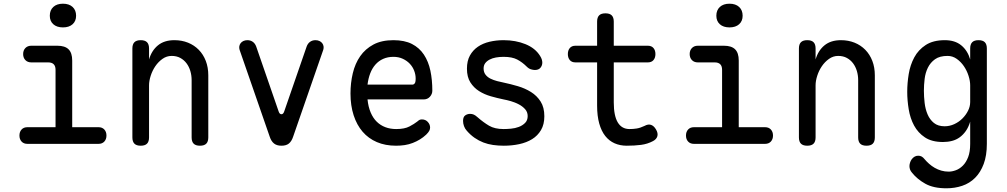

<svg xmlns="http://www.w3.org/2000/svg" viewBox="-20 -777 5440 1037"><path d="M512 -90Q532 -90 543.5 -77.5Q555 -65 555 -45Q555 -25 543.5 -12.5Q532 0 512 0H128Q108 0 96.5 -12.5Q85 -25 85 -45Q85 -65 96.5 -77.5Q108 -90 128 -90H280V-400Q280 -420 270 -430Q260 -440 240 -440H149Q129 -440 117 -452.5Q105 -465 105 -485Q105 -505 117 -517.5Q129 -530 149 -530H290Q331 -530 350.5 -510.5Q370 -491 370 -450V-90ZM320 -629Q287 -629 268 -646Q249 -663 249 -692Q249 -722 268 -739.5Q287 -757 320 -757Q353 -757 372 -739.5Q391 -722 391 -692Q391 -663 372 -646Q353 -629 320 -629Z M785 -316V-35Q785 -12 774 -1Q763 10 740 10Q717 10 706 -1Q695 -12 695 -35V-515Q695 -538 706 -549Q717 -560 740 -560Q763 -560 774 -549Q785 -538 785 -515V-456Q799 -504 833 -532Q867 -560 922 -560Q962 -560 995.5 -546.5Q1029 -533 1053.5 -508Q1078 -483 1091.5 -448Q1105 -413 1105 -370V-35Q1105 -12 1094 -1Q1083 10 1060 10Q1037 10 1026 -1Q1015 -12 1015 -35V-344Q1015 -370 1008 -393.5Q1001 -417 987.5 -435Q974 -453 954 -464Q934 -475 907 -475Q880 -475 857.5 -459Q835 -443 819 -419.5Q803 -396 794 -368Q785 -340 785 -316Z M1437 -38 1274 -508Q1271 -518 1272.5 -527Q1274 -536 1279.5 -543.5Q1285 -551 1294.5 -555.5Q1304 -560 1316 -560Q1333 -560 1345.5 -551Q1358 -542 1364 -525L1485 -175Q1490 -160 1500 -160Q1510 -160 1515 -175L1636 -525Q1642 -542 1654.5 -551Q1667 -560 1684 -560Q1696 -560 1705.5 -555.5Q1715 -551 1720.5 -543.5Q1726 -536 1727.5 -527Q1729 -518 1726 -508L1563 -38Q1555 -14 1540.5 -2Q1526 10 1500 10Q1475 10 1460 -2Q1445 -14 1437 -38Z M2259 -132Q2278 -132 2290.5 -118.5Q2303 -105 2303 -88Q2303 -79 2298.5 -70.5Q2294 -62 2282 -50Q2266 -35 2248 -24Q2230 -13 2209.5 -5Q2189 3 2166.5 6.5Q2144 10 2119 10Q2061 10 2015.5 -9.5Q1970 -29 1938.5 -65.5Q1907 -102 1890 -154.5Q1873 -207 1873 -272Q1873 -329 1885.5 -381.5Q1898 -434 1925.5 -473.5Q1953 -513 1997 -536.5Q2041 -560 2105 -560Q2165 -560 2205 -539.5Q2245 -519 2269.5 -482Q2294 -445 2304.5 -395.5Q2315 -346 2315 -287Q2315 -269 2302 -254.5Q2289 -240 2268 -240H1965Q1969 -200 1982 -169.5Q1995 -139 2015 -119.5Q2035 -100 2061.5 -90Q2088 -80 2120 -80Q2165 -80 2191.5 -94Q2218 -108 2233 -120Q2241 -127 2246 -129.5Q2251 -132 2259 -132ZM1965 -320H2209Q2214 -320 2219.5 -326Q2225 -332 2225 -353Q2225 -374 2217 -395Q2209 -416 2193.5 -432.5Q2178 -449 2155.5 -459.5Q2133 -470 2105 -470Q2074 -470 2049.5 -459Q2025 -448 2007.5 -428Q1990 -408 1979.5 -380.5Q1969 -353 1965 -320Z M2701 10Q2671 10 2643 6Q2615 2 2590.5 -7.5Q2566 -17 2543.5 -32.5Q2521 -48 2501 -71Q2491 -82 2486 -96Q2481 -110 2481 -124Q2481 -146 2493 -154Q2505 -162 2519 -162Q2530 -162 2539 -158Q2548 -154 2559 -144Q2591 -116 2621.5 -98Q2652 -80 2700 -80Q2717 -80 2739.5 -82Q2762 -84 2782 -91.5Q2802 -99 2816 -113Q2830 -127 2830 -150Q2830 -172 2816 -187.5Q2802 -203 2782 -213.5Q2762 -224 2739.5 -230.5Q2717 -237 2700 -240Q2666 -247 2631 -257Q2596 -267 2567.5 -285Q2539 -303 2520.5 -332Q2502 -361 2502 -406Q2502 -448 2518 -477Q2534 -506 2561 -524.5Q2588 -543 2624 -551.5Q2660 -560 2700 -560Q2765 -560 2818 -538.5Q2871 -517 2897 -475Q2904 -464 2906.5 -455Q2909 -446 2909 -439Q2909 -423 2899 -411Q2889 -399 2869 -399Q2860 -399 2848 -402.5Q2836 -406 2825 -417Q2801 -441 2773.5 -455.5Q2746 -470 2700 -470Q2678 -470 2658.5 -466.5Q2639 -463 2624 -455Q2609 -447 2600.5 -435.5Q2592 -424 2592 -407Q2592 -387 2602.5 -373.5Q2613 -360 2629.5 -352Q2646 -344 2665 -339Q2684 -334 2700 -331Q2738 -323 2777 -311.5Q2816 -300 2848 -280Q2880 -260 2900 -228.5Q2920 -197 2920 -149Q2920 -105 2902 -74.5Q2884 -44 2854 -25.5Q2824 -7 2784.5 1.5Q2745 10 2701 10Z M3479 -530Q3499 -530 3509.5 -517.5Q3520 -505 3520 -485Q3520 -465 3509.5 -452.5Q3499 -440 3479 -440H3295V-224Q3295 -152 3316.5 -116Q3338 -80 3380 -80Q3400 -80 3419 -83Q3438 -86 3461 -97Q3481 -108 3496.5 -102.5Q3512 -97 3523 -78Q3535 -58 3530.5 -41.5Q3526 -25 3507 -15Q3477 1 3442 5.5Q3407 10 3365 10Q3329 10 3299.5 -3Q3270 -16 3249 -42.5Q3228 -69 3216.5 -110Q3205 -151 3205 -207V-440H3088Q3068 -440 3057.5 -452.5Q3047 -465 3047 -485Q3047 -505 3057.5 -517.5Q3068 -530 3088 -530H3205V-660Q3205 -683 3216 -694Q3227 -705 3250 -705Q3273 -705 3284 -694Q3295 -683 3295 -660V-530Z M4112 -90Q4132 -90 4143.5 -77.5Q4155 -65 4155 -45Q4155 -25 4143.5 -12.5Q4132 0 4112 0H3728Q3708 0 3696.5 -12.5Q3685 -25 3685 -45Q3685 -65 3696.5 -77.5Q3708 -90 3728 -90H3880V-400Q3880 -420 3870 -430Q3860 -440 3840 -440H3749Q3729 -440 3717 -452.5Q3705 -465 3705 -485Q3705 -505 3717 -517.5Q3729 -530 3749 -530H3890Q3931 -530 3950.5 -510.5Q3970 -491 3970 -450V-90ZM3920 -629Q3887 -629 3868 -646Q3849 -663 3849 -692Q3849 -722 3868 -739.5Q3887 -757 3920 -757Q3953 -757 3972 -739.5Q3991 -722 3991 -692Q3991 -663 3972 -646Q3953 -629 3920 -629Z M4385 -316V-35Q4385 -12 4374 -1Q4363 10 4340 10Q4317 10 4306 -1Q4295 -12 4295 -35V-515Q4295 -538 4306 -549Q4317 -560 4340 -560Q4363 -560 4374 -549Q4385 -538 4385 -515V-456Q4399 -504 4433 -532Q4467 -560 4522 -560Q4562 -560 4595.5 -546.5Q4629 -533 4653.5 -508Q4678 -483 4691.5 -448Q4705 -413 4705 -370V-35Q4705 -12 4694 -1Q4683 10 4660 10Q4637 10 4626 -1Q4615 -12 4615 -35V-344Q4615 -370 4608 -393.5Q4601 -417 4587.5 -435Q4574 -453 4554 -464Q4534 -475 4507 -475Q4480 -475 4457.5 -459Q4435 -443 4419 -419.5Q4403 -396 4394 -368Q4385 -340 4385 -316Z M5220 -120Q5211 -90 5196.5 -69.5Q5182 -49 5163.5 -35.5Q5145 -22 5122 -16Q5099 -10 5073 -10Q5013 -10 4975.5 -35Q4938 -60 4917 -99Q4896 -138 4888 -186.5Q4880 -235 4880 -281Q4880 -328 4888 -377Q4896 -426 4918 -467Q4940 -508 4980 -534Q5020 -560 5083 -560Q5138 -560 5172 -532Q5206 -504 5220 -456V-515Q5220 -538 5231 -549Q5242 -560 5265 -560Q5288 -560 5299 -549Q5310 -538 5310 -515V0Q5310 63 5293 108.5Q5276 154 5246.5 183.5Q5217 213 5177 226.5Q5137 240 5092 240Q5022 240 4978 215.5Q4934 191 4906 156Q4898 147 4895 138Q4892 129 4892 120Q4892 112 4895 102Q4898 92 4904 83.5Q4910 75 4919 69.5Q4928 64 4939 64Q4950 64 4958 68.5Q4966 73 4973 82Q4984 95 4998 107.5Q5012 120 5028.5 129.5Q5045 139 5064 144.5Q5083 150 5104 150Q5122 150 5142.5 142.5Q5163 135 5180.5 117.5Q5198 100 5209 71.5Q5220 43 5220 0ZM5082 -95Q5109 -95 5134 -106.5Q5159 -118 5178 -137Q5197 -156 5208.5 -179Q5220 -202 5220 -226V-316Q5220 -340 5211 -368Q5202 -396 5186 -419.5Q5170 -443 5147.5 -459Q5125 -475 5098 -475Q5055 -475 5030 -457Q5005 -439 4991.5 -411.5Q4978 -384 4974 -351Q4970 -318 4970 -287Q4970 -255 4974 -221Q4978 -187 4990 -159Q5002 -131 5024 -113Q5046 -95 5082 -95Z"/></svg>

Font: Maple Mono Normal
Style: Regular
Weight: 400
Monospace: yes
Designer: subframe7536
Version: Version 7.000